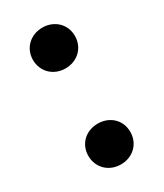

<svg xmlns="http://www.w3.org/2000/svg" viewBox="-151 -588 595 698"><g transform="rotate(-30 146.0 -239.0)"><path d="M146 -355C196 -355 234 -391 234 -441C234 -490 196 -526 146 -526C96 -526 58 -490 58 -441C58 -391 96 -355 146 -355ZM58 -38C58 12 96 48 146 48C196 48 234 12 234 -38C234 -88 196 -123 146 -123C96 -123 58 -88 58 -38Z"/></g></svg>

Font: LINE Seed JP_OTF Bold
Style: Regular
Weight: 700
Designer: LINE & Fontrix & Fontworks
Version: Version 1.009